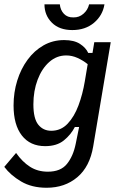

<svg xmlns="http://www.w3.org/2000/svg" viewBox="-30 -697 567 896"><path d="M187.5 179.2Q118.3 179.2 68.8 150Q19.2 120.8 -10 81.7L45 16.7Q74.2 58.3 110 81.2Q145.8 104.2 193.3 104.2Q253.3 104.2 282.5 67.9Q311.7 31.7 323.3 -25.8L339.2 -104.2H319.2Q300.8 -68.3 267.9 -41.7Q235 -15 180.8 -15Q110.8 -15 72.1 -64.6Q33.3 -114.2 33.3 -205Q33.3 -265.8 50.4 -320.8Q67.5 -375.8 98.8 -418.3Q130 -460.8 173.3 -485.4Q216.7 -510 269.2 -510Q315.8 -510 343.3 -492.1Q370.8 -474.2 381.7 -450H401.7L410 -500H486.7L405 -14.2Q389.2 80.8 330.8 130Q272.5 179.2 187.5 179.2ZM209.2 -86.7Q254.2 -86.7 285.4 -119.6Q316.7 -152.5 336.2 -205Q355.8 -257.5 365.8 -317.5L379.2 -397.5Q357.5 -415 331.7 -426.7Q305.8 -438.3 279.2 -438.3Q234.2 -438.3 199.6 -407.5Q165 -376.7 145.4 -324.6Q125.8 -272.5 125.8 -210Q125.8 -143.3 148.8 -115Q171.7 -86.7 209.2 -86.7ZM307.5 -556.7Q246.7 -556.7 212.1 -591.2Q177.5 -625.8 177.5 -676.7H249.2Q251.7 -650 268.3 -632.5Q285 -615 312.5 -615.8Q339.2 -615 359.6 -632.9Q380 -650.8 385.8 -676.7H457.5Q449.2 -625 408.8 -590.8Q368.3 -556.7 307.5 -556.7Z"/></svg>

Font: Familjen Grotesk GF
Style: Italic
Weight: 400
Designer: Anders Wikstroem, Jonas Baeckman, Matilda Gysing, Kristian Moeller
Foundry: Familjen STHML AB
Version: Version 2.000; Beta; Release 4; Build 6